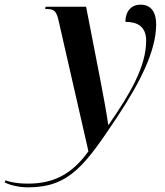

<svg xmlns="http://www.w3.org/2000/svg" viewBox="-174 -565 708 825"><path d="M-53 240C126 240 194 141 330 -63C430 -214 497 -348 497 -461C497 -514 474 -545 430 -545C393 -545 365 -520 365 -471C417 -471 454 -451 454 -390C454 -280 386 -163 293 -29H291C286 -68 268 -166 258 -217L196 -536H22L20 -526H30C60 -526 69 -515 78 -475L206 85C136 183 56 224 -53 224C-101 224 -132 217 -150 210L-154 219C-129 231 -93 240 -53 240Z"/></svg>

Font: Noto Serif Display SemiCondensed SemiBold
Style: Italic
Weight: 600
Width: 4
Italic angle: -12°
Designer: Monotype Design Team
Foundry: Monotype Imaging Inc.
Version: Version 2.009